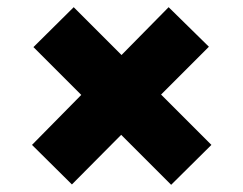

<svg xmlns="http://www.w3.org/2000/svg" viewBox="-20 -620 677 534"><path d="M456 -106 317 -245 180 -107 69 -217 206 -356 73 -489 185 -600 318 -467 449 -600 561 -490 428 -357 568 -217Z"/></svg>

Font: MSTAGE
Style: Bold
Weight: 700
Designer: Ninad Kale (Devanagari), Jonny Pinhorn (Latin)
Foundry: Indian Type Foundry
Version: 4.004